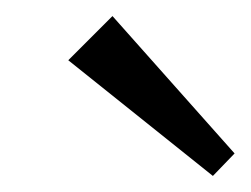

<svg xmlns="http://www.w3.org/2000/svg" viewBox="-20 -806 312 239"><path d="M272 -615 245 -587 65 -731 120 -786Z"/></svg>

Font: Pathway Extreme 8pt Thin
Style: Italic
Weight: 100
Italic angle: -8°
Designer: Eduardo Rodriguez Tunni
Foundry: Eduardo Rodriguez Tunni
Version: Version 1.000